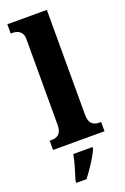

<svg xmlns="http://www.w3.org/2000/svg" viewBox="-183 -815 712 1091"><g transform="rotate(-20 173.0 -269.5)"><path d="M17 0H328V-56H318C285 -56 256 -69 256 -125V-760H17V-704H28C48 -704 90 -697 90 -645V-125C90 -69 61 -56 28 -56H17ZM77 208V221H139C172 178 216 113 233 71V61H117C110 104 89 169 77 208Z"/></g></svg>

Font: Noto Serif Tamil SemiCondensed ExtraBold
Style: Italic
Weight: 800
Width: 4
Italic angle: -12°
Designer: Indian Type Foundry, Tom Grace, and the Monotype Design Team
Foundry: Monotype Imaging Inc.
Version: Version 2.003